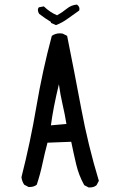

<svg xmlns="http://www.w3.org/2000/svg" viewBox="-20 -825 540 841"><path d="M374 -4H368L349 -14Q325 -57 313.5 -106Q302 -155 292 -204L188 -200Q176 -155 166 -108Q156 -61 141 -16Q129 -6 111 -6H105L86 -16Q76 -31 74 -49Q113 -202 139.5 -358.5Q166 -515 207 -668Q223 -679 242 -679L254 -678L274 -668Q306 -509 336 -348.5Q366 -188 413 -33L403 -14Q392 -4 374 -4ZM203 -276 271 -282Q264 -325 254 -368Q244 -411 238 -456Q213 -353 203 -276ZM225 -715 203 -725V-729Q178 -744 152 -764Q146 -772 146 -784Q146 -785 147 -787.5Q148 -790 150 -793L172 -797Q199 -771 230 -758Q252 -770 272 -786.5Q292 -803 317 -805Q328 -797 328 -786L327 -779Q302 -762 277 -743.5Q252 -725 225 -715Z"/></svg>

Font: Xiaolai SC
Style: Regular
Weight: 400
Designer: Nozomi Seto 瀬戸のぞみ
Version: Version 3.11;December 4, 2020;FontCreator 13.0.0.2613 64-bit